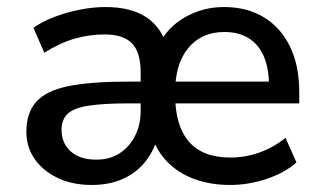

<svg xmlns="http://www.w3.org/2000/svg" viewBox="-20 -517 914 546"><path d="M241 9Q186 9 144 -11Q102 -31 78.5 -65Q55 -99 55 -142Q55 -196 83 -227.5Q111 -259 174.5 -272Q238 -285 347 -285H392V-223H346Q274 -223 232 -216.5Q190 -210 172.5 -193.5Q155 -177 155 -148Q155 -110 181 -86.5Q207 -63 254 -63Q292 -63 320 -81Q348 -99 364 -130.5Q380 -162 380 -202V-311Q380 -368 355.5 -393.5Q331 -419 278 -419Q234 -419 192 -407Q150 -395 106 -367L75 -438Q101 -456 135 -469Q169 -482 207 -489.5Q245 -497 280 -497Q351 -497 394.5 -469Q438 -441 455 -385H429Q455 -439 506 -468Q557 -497 617 -497Q683 -497 731 -467.5Q779 -438 805 -384Q831 -330 831 -255V-223H469V-285H761L745 -272Q745 -321 731 -355Q717 -389 688.5 -407.5Q660 -426 618 -426Q553 -426 515.5 -380.5Q478 -335 478 -255V-248Q478 -160 517 -114.5Q556 -69 635 -69Q677 -69 717 -83Q757 -97 792 -125L823 -55Q789 -25 737.5 -8Q686 9 635 9Q579 9 533.5 -7.5Q488 -24 456 -56.5Q424 -89 409 -138H431Q421 -93 395 -59.5Q369 -26 330 -8.5Q291 9 241 9Z"/></svg>

Font: Nunito Sans 12pt SemiBold
Style: Regular
Weight: 600
Designer: Vernon Adams
Foundry: Vernon Adams
Version: Version 3.101;gftools[0.9.27]